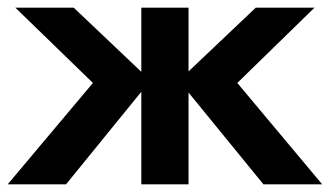

<svg xmlns="http://www.w3.org/2000/svg" viewBox="-20 -480 859 500"><path d="M799 -460 598 -264 819 0H666L471 -239V0H348V-241L152 0H0L222 -264L20 -460H172L348 -293V-460H471V-294L646 -460Z"/></svg>

Font: Venryn Sans SemiBold
Style: Regular
Weight: 600
Designer: Owen Earl, indestructible type* (font) & Cristiano Sobral (main changes)
Version: Version 3.60;October 28, 2020;FontCreator 13.0.0.2681 64-bit